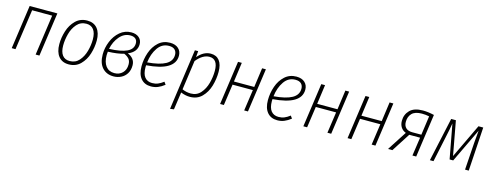

<svg xmlns="http://www.w3.org/2000/svg" viewBox="-24 -1270 5656 2210"><g transform="rotate(15 2804.0 -164.5)"><path d="M345 0 413 -482H174L105 0H60L134 -522H464L390 0Z M577 -187Q577 -265 602 -344.5Q627 -424 682 -478Q737 -532 820 -532Q898 -532 940.5 -480.5Q983 -429 983 -336Q983 -258 958.5 -178.5Q934 -99 879 -44Q824 11 740 11Q662 11 619.5 -41.5Q577 -94 577 -187ZM936 -338Q936 -414 906 -454Q876 -494 819 -494Q750 -494 706 -444Q662 -394 643 -322.5Q624 -251 624 -184Q624 -108 654 -68.5Q684 -29 741 -29Q810 -29 853.5 -78.5Q897 -128 916.5 -199Q936 -270 936 -338Z M1471 -424Q1471 -331 1366 -288Q1407 -273 1431 -242Q1455 -211 1455 -167Q1455 -110 1430 -70Q1405 -30 1363.5 -9.5Q1322 11 1274 11Q1190 11 1140 -44.5Q1090 -100 1090 -203Q1090 -281 1121 -357Q1152 -433 1210 -482.5Q1268 -532 1346 -532Q1402 -532 1436.5 -502.5Q1471 -473 1471 -424ZM1144 -282Q1285 -287 1355.5 -320.5Q1426 -354 1426 -422Q1426 -457 1404.5 -476Q1383 -495 1343 -495Q1269 -495 1215.5 -433Q1162 -371 1144 -282ZM1139 -247Q1136 -228 1136 -205Q1136 -122 1172 -75Q1208 -28 1274 -28Q1333 -28 1370.5 -65.5Q1408 -103 1408 -166Q1408 -209 1386 -233.5Q1364 -258 1328 -273Q1254 -251 1139 -247Z M1605 -210Q1604 -202 1604 -187Q1604 -107 1635.5 -68.5Q1667 -30 1723 -30Q1761 -30 1792 -42.5Q1823 -55 1858 -82L1880 -51Q1840 -20 1802 -4.5Q1764 11 1720 11Q1643 11 1600 -40.5Q1557 -92 1557 -186Q1557 -270 1584.5 -349.5Q1612 -429 1668.5 -480.5Q1725 -532 1806 -532Q1870 -532 1906 -499Q1942 -466 1942 -412Q1942 -235 1605 -210ZM1608 -245Q1753 -257 1824.5 -297Q1896 -337 1896 -411Q1896 -449 1873 -471.5Q1850 -494 1804 -494Q1720 -494 1670 -421Q1620 -348 1608 -245Z M2103 -522H2142L2136 -449Q2206 -532 2292 -532Q2359 -532 2395 -485.5Q2431 -439 2431 -351Q2431 -266 2406.5 -183.5Q2382 -101 2326.5 -45Q2271 11 2184 11Q2131 11 2076 -12L2046 197L2001 203ZM2386 -352Q2386 -423 2360.5 -458Q2335 -493 2286 -493Q2206 -493 2131 -401L2082 -51Q2131 -29 2185 -29Q2256 -29 2301 -80Q2346 -131 2366 -205Q2386 -279 2386 -352Z M2830 0 2866 -252H2624L2588 0H2543L2617 -522H2662L2630 -291H2872L2904 -522H2949L2875 0Z M3111 -210Q3110 -202 3110 -187Q3110 -107 3141.5 -68.5Q3173 -30 3229 -30Q3267 -30 3298 -42.5Q3329 -55 3364 -82L3386 -51Q3346 -20 3308 -4.5Q3270 11 3226 11Q3149 11 3106 -40.5Q3063 -92 3063 -186Q3063 -270 3090.5 -349.5Q3118 -429 3174.5 -480.5Q3231 -532 3312 -532Q3376 -532 3412 -499Q3448 -466 3448 -412Q3448 -235 3111 -210ZM3114 -245Q3259 -257 3330.5 -297Q3402 -337 3402 -411Q3402 -449 3379 -471.5Q3356 -494 3310 -494Q3226 -494 3176 -421Q3126 -348 3114 -245Z M3822 0 3858 -252H3616L3580 0H3535L3609 -522H3654L3622 -291H3864L3896 -522H3941L3867 0Z M4349 0 4385 -252H4143L4107 0H4062L4136 -522H4181L4149 -291H4391L4423 -522H4468L4394 0Z M4953 -515 4880 0H4835L4867 -221H4738L4596 0H4544L4694 -232Q4656 -246 4635 -278Q4614 -310 4614 -355Q4614 -430 4664 -481Q4714 -532 4819 -532Q4880 -532 4953 -515ZM4661 -355Q4661 -309 4687.5 -283.5Q4714 -258 4765 -258H4872L4904 -485Q4861 -494 4817 -494Q4735 -494 4698 -455.5Q4661 -417 4661 -355Z M5506 0H5462L5484 -327Q5488 -387 5497 -473L5303 -67H5260L5184 -476Q5171 -396 5155 -325L5086 0H5043L5157 -522H5213L5288 -115L5482 -522H5539Z"/></g></svg>

Font: Fira Sans Condensed ExtraLight
Style: Italic
Weight: 275
Width: 3
Italic angle: -8°
Designer: Carrois Corporate & Edenspiekermann AG
Foundry: Carrois Corporate GbR & Edenspiekermann AG
Version: Version 4.203